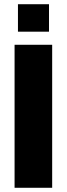

<svg xmlns="http://www.w3.org/2000/svg" viewBox="-20 -889 316 909"><path d="M65 -739V-869H212V-739ZM49 0V-677H227V0Z"/></svg>

Font: Cairo Play Black
Style: Regular
Weight: 900
Version: Version 3.119